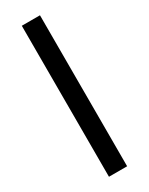

<svg xmlns="http://www.w3.org/2000/svg" viewBox="-199 -788 640 826"><g transform="rotate(-30 121.5 -375.0)"><path d="M166.5 0H76.2V-750H166.5Z"/></g></svg>

Font: Roboto-ThirdPerson-AD3FC
Style: ThirdPerson-AD3FC
Weight: 400
Designer: Google
Version: Version 2.137; 2017